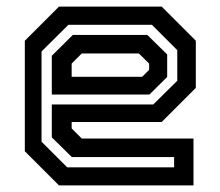

<svg xmlns="http://www.w3.org/2000/svg" viewBox="-20 -560 666 580"><path d="M468.5 -540 571.5 -437V-294.5L468.5 -191.5H196.5V-172L227 -141.5H564.5V0H158L55 -103V-437L158 -540ZM425 -454.5 485 -395.5V-327.5L431.5 -274.5H136.5V-391.5L200 -454.5ZM439 -485H186.5L105.5 -404.5V-132L183 -54.5H506V-85.5H197L136.5 -145V-244.5H443L515.5 -316V-408.5ZM399.5 -398.5H227L196.5 -368V-328H409.5L430.5 -349V-368Z"/></svg>

Font: Tourney Thin SemiBold
Style: Regular
Weight: 600
Version: Version 1.015